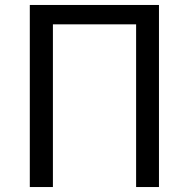

<svg xmlns="http://www.w3.org/2000/svg" viewBox="-20 -753 760 773"><path d="M100 0V-733H620V0H528V-655H193V0Z"/></svg>

Font: Noto Sans CJK KR Regular (TTF)
Style: Regular
Weight: 400
Designer: Ryoko NISHIZUKA 西塚涼子 (kana & ideographs); Paul D. Hunt (Latin, Greek & Cyrillic); Wenlong ZHANG 张文龙 (bopomofo); Sandoll 
Foundry: Adobe Systems Incorporated
Version: Version 1.004;PS 1.004;hotconv 1.0.82;makeotf.lib2.5.63406